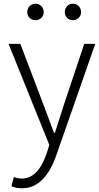

<svg xmlns="http://www.w3.org/2000/svg" viewBox="-20 -768 530 1028"><path d="M98 240Q65 240 41 229L54 180Q76 188 97 188Q184 188 230 53L244 8L26 -533H89L213 -207Q260 -79 269 -57H274Q283 -84 299.5 -136Q316 -188 322 -207L431 -533H490L282 62Q220 240 98 240ZM126 -703Q126 -722 138.5 -735Q151 -748 170 -748Q189 -748 201.5 -735Q214 -722 214 -703Q214 -685 201.5 -672.5Q189 -660 170 -660Q151 -660 138.5 -672.5Q126 -685 126 -703ZM327 -703Q327 -722 339 -735Q351 -748 370 -748Q389 -748 401.5 -735Q414 -722 414 -703Q414 -685 401.5 -672.5Q389 -660 370 -660Q351 -660 339 -672.5Q327 -685 327 -703Z"/></svg>

Font: NotoSansHansLight
Style: Regular
Weight: 300
Designer: Ryoko NISHIZUKA  (kana & ideographs); Paul D. Hunt (Latin, Greek & Cyrillic); Wenlong ZHANG  (bopomofo); Sandoll Communi
Foundry: Adobe Systems Incorporated
Version: Version 1.00;December 8, 2021;FontCreator 13.0.0.2675 64-bit